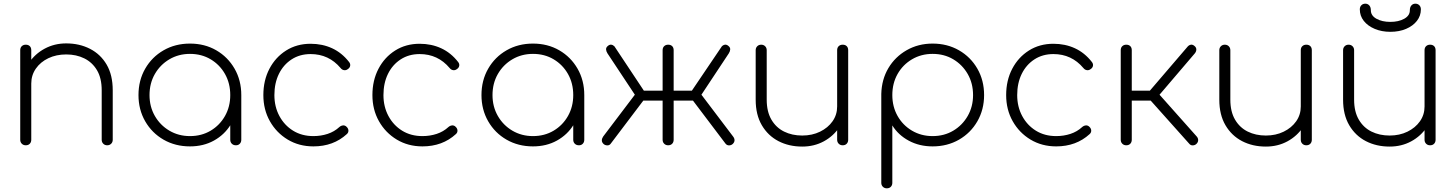

<svg xmlns="http://www.w3.org/2000/svg" viewBox="-20 -790 7916 1044"><path d="M563 0Q550 0 541.5 -8.5Q533 -17 533 -30V-299Q533 -365 507.5 -408Q482 -451 438.5 -472.5Q395 -494 340 -494Q286 -494 243 -473.5Q200 -453 175 -417Q150 -381 150 -336H100Q104 -398 137 -447.5Q170 -497 223 -525.5Q276 -554 340 -554Q412 -554 469.5 -524.5Q527 -495 560 -438.5Q593 -382 593 -299V-30Q593 -17 584.5 -8.5Q576 0 563 0ZM120 0Q107 0 98.5 -8.5Q90 -17 90 -30V-517Q90 -531 98.5 -539Q107 -547 120 -547Q134 -547 142 -539Q150 -531 150 -517V-30Q150 -17 142 -8.5Q134 0 120 0Z M1013 6Q933 6 869.5 -30.5Q806 -67 769.5 -130.5Q733 -194 733 -273Q733 -353 769.5 -416.5Q806 -480 869.5 -516.5Q933 -553 1013 -553Q1093 -553 1156 -516.5Q1219 -480 1255.5 -416.5Q1292 -353 1292 -273L1267 -233Q1267 -165 1233.5 -111Q1200 -57 1143 -25.5Q1086 6 1013 6ZM1013 -50Q1076 -50 1125.5 -79.5Q1175 -109 1203.5 -159.5Q1232 -210 1232 -273Q1232 -337 1203.5 -387.5Q1175 -438 1125.5 -467.5Q1076 -497 1013 -497Q951 -497 901 -467.5Q851 -438 822 -387.5Q793 -337 793 -273Q793 -210 822 -159.5Q851 -109 901 -79.5Q951 -50 1013 -50ZM1263 0Q1249 0 1240.5 -8.5Q1232 -17 1232 -30V-213L1251 -273H1292V-30Q1292 -17 1284 -8.5Q1276 0 1263 0Z M1684 6Q1606 6 1544.5 -31Q1483 -68 1447.5 -131Q1412 -194 1412 -273Q1412 -353 1445 -416Q1478 -479 1536 -515.5Q1594 -552 1669 -552Q1733 -552 1786 -527.5Q1839 -503 1878 -453Q1886 -443 1884 -432Q1882 -421 1871 -414Q1862 -407 1851 -408.5Q1840 -410 1832 -420Q1768 -496 1669 -496Q1610 -496 1565.5 -467Q1521 -438 1496.5 -388Q1472 -338 1472 -273Q1472 -210 1499 -159.5Q1526 -109 1573.5 -79.5Q1621 -50 1684 -50Q1725 -50 1761.5 -62Q1798 -74 1825 -99Q1834 -107 1845 -108Q1856 -109 1864 -101Q1874 -92 1874.5 -80.5Q1875 -69 1866 -61Q1793 6 1684 6Z M2277 6Q2199 6 2137.5 -31Q2076 -68 2040.5 -131Q2005 -194 2005 -273Q2005 -353 2038 -416Q2071 -479 2129 -515.5Q2187 -552 2262 -552Q2326 -552 2379 -527.5Q2432 -503 2471 -453Q2479 -443 2477 -432Q2475 -421 2464 -414Q2455 -407 2444 -408.5Q2433 -410 2425 -420Q2361 -496 2262 -496Q2203 -496 2158.5 -467Q2114 -438 2089.5 -388Q2065 -338 2065 -273Q2065 -210 2092 -159.5Q2119 -109 2166.5 -79.5Q2214 -50 2277 -50Q2318 -50 2354.5 -62Q2391 -74 2418 -99Q2427 -107 2438 -108Q2449 -109 2457 -101Q2467 -92 2467.5 -80.5Q2468 -69 2459 -61Q2386 6 2277 6Z M2878 6Q2798 6 2734.5 -30.5Q2671 -67 2634.5 -130.5Q2598 -194 2598 -273Q2598 -353 2634.5 -416.5Q2671 -480 2734.5 -516.5Q2798 -553 2878 -553Q2958 -553 3021 -516.5Q3084 -480 3120.5 -416.5Q3157 -353 3157 -273L3132 -233Q3132 -165 3098.5 -111Q3065 -57 3008 -25.5Q2951 6 2878 6ZM2878 -50Q2941 -50 2990.5 -79.5Q3040 -109 3068.5 -159.5Q3097 -210 3097 -273Q3097 -337 3068.5 -387.5Q3040 -438 2990.5 -467.5Q2941 -497 2878 -497Q2816 -497 2766 -467.5Q2716 -438 2687 -387.5Q2658 -337 2658 -273Q2658 -210 2687 -159.5Q2716 -109 2766 -79.5Q2816 -50 2878 -50ZM3128 0Q3114 0 3105.5 -8.5Q3097 -17 3097 -30V-213L3116 -273H3157V-30Q3157 -17 3149 -8.5Q3141 0 3128 0Z M3613 0Q3600 0 3591.5 -8.5Q3583 -17 3583 -30V-243H3478L3301 -9Q3294 1 3281.5 0.5Q3269 0 3261 -8Q3252 -17 3252.5 -27.5Q3253 -38 3260 -48L3432 -275L3283 -500Q3276 -511 3275.5 -521.5Q3275 -532 3285 -540Q3294 -548 3303.5 -547Q3313 -546 3321 -538L3481 -297H3583V-517Q3583 -531 3591.5 -539Q3600 -547 3613 -547Q3627 -547 3635 -539Q3643 -531 3643 -517V-297H3742L3905 -538Q3913 -546 3922.5 -547Q3932 -548 3941 -540Q3951 -532 3950.5 -521.5Q3950 -511 3943 -500L3794 -275L3966 -48Q3974 -38 3974 -27.5Q3974 -17 3965 -8Q3957 0 3945 0.5Q3933 1 3925 -9L3748 -243H3643V-30Q3643 -17 3635 -8.5Q3627 0 3613 0Z M4342 7Q4270 7 4213 -22.5Q4156 -52 4122.5 -109Q4089 -166 4089 -248V-517Q4089 -530 4097.5 -538.5Q4106 -547 4119 -547Q4132 -547 4140.5 -538.5Q4149 -530 4149 -517V-248Q4149 -183 4174.5 -139.5Q4200 -96 4243.5 -74.5Q4287 -53 4342 -53Q4396 -53 4439 -74Q4482 -95 4507 -130.5Q4532 -166 4532 -211H4582Q4578 -149 4545 -99.5Q4512 -50 4459.5 -21.5Q4407 7 4342 7ZM4562 0Q4549 0 4540.5 -8.5Q4532 -17 4532 -30V-517Q4532 -531 4540.5 -539Q4549 -547 4562 -547Q4576 -547 4584 -539Q4592 -531 4592 -517V-30Q4592 -17 4584 -8.5Q4576 0 4562 0Z M4802 234Q4789 234 4780.5 225.5Q4772 217 4772 204V-279Q4774 -358 4810.5 -419.5Q4847 -481 4910 -517Q4973 -553 5051 -553Q5131 -553 5194.5 -516.5Q5258 -480 5294.5 -416.5Q5331 -353 5331 -273Q5331 -194 5294.5 -130.5Q5258 -67 5194.5 -30.5Q5131 6 5051 6Q4979 6 4921.5 -25Q4864 -56 4832 -108V204Q4832 217 4824 225.5Q4816 234 4802 234ZM5051 -50Q5114 -50 5163.5 -79.5Q5213 -109 5242 -159.5Q5271 -210 5271 -273Q5271 -337 5242 -387.5Q5213 -438 5163.5 -467.5Q5114 -497 5051 -497Q4989 -497 4939 -467.5Q4889 -438 4860.5 -387.5Q4832 -337 4832 -273Q4832 -210 4860.5 -159.5Q4889 -109 4939 -79.5Q4989 -50 5051 -50Z M5723 6Q5645 6 5583.5 -31Q5522 -68 5486.5 -131Q5451 -194 5451 -273Q5451 -353 5484 -416Q5517 -479 5575 -515.5Q5633 -552 5708 -552Q5772 -552 5825 -527.5Q5878 -503 5917 -453Q5925 -443 5923 -432Q5921 -421 5910 -414Q5901 -407 5890 -408.5Q5879 -410 5871 -420Q5807 -496 5708 -496Q5649 -496 5604.5 -467Q5560 -438 5535.5 -388Q5511 -338 5511 -273Q5511 -210 5538 -159.5Q5565 -109 5612.5 -79.5Q5660 -50 5723 -50Q5764 -50 5800.5 -62Q5837 -74 5864 -99Q5873 -107 5884 -108Q5895 -109 5903 -101Q5913 -92 5913.5 -80.5Q5914 -69 5905 -61Q5832 6 5723 6Z M6486 -8Q6478 0 6466 0.5Q6454 1 6446 -9L6211 -272L6439 -538Q6447 -546 6456.5 -547Q6466 -548 6475 -540Q6485 -532 6485 -521Q6485 -510 6477 -500L6285 -275L6487 -48Q6495 -39 6495 -28Q6495 -17 6486 -8ZM6104 0Q6091 0 6082.5 -8.5Q6074 -17 6074 -30V-517Q6074 -531 6082.5 -539Q6091 -547 6104 -547Q6118 -547 6126 -539Q6134 -531 6134 -517V-297H6252V-243H6134V-30Q6134 -17 6126 -8.5Q6118 0 6104 0Z M6863 7Q6791 7 6734 -22.5Q6677 -52 6643.5 -109Q6610 -166 6610 -248V-517Q6610 -530 6618.5 -538.5Q6627 -547 6640 -547Q6653 -547 6661.5 -538.5Q6670 -530 6670 -517V-248Q6670 -183 6695.5 -139.5Q6721 -96 6764.5 -74.5Q6808 -53 6863 -53Q6917 -53 6960 -74Q7003 -95 7028 -130.5Q7053 -166 7053 -211H7103Q7099 -149 7066 -99.5Q7033 -50 6980.5 -21.5Q6928 7 6863 7ZM7083 0Q7070 0 7061.5 -8.5Q7053 -17 7053 -30V-517Q7053 -531 7061.5 -539Q7070 -547 7083 -547Q7097 -547 7105 -539Q7113 -531 7113 -517V-30Q7113 -17 7105 -8.5Q7097 0 7083 0Z M7536 7Q7464 7 7407 -22.5Q7350 -52 7316.5 -109Q7283 -166 7283 -248V-517Q7283 -530 7291.5 -538.5Q7300 -547 7313 -547Q7326 -547 7334.5 -538.5Q7343 -530 7343 -517V-248Q7343 -183 7368.5 -139.5Q7394 -96 7437.5 -74.5Q7481 -53 7536 -53Q7590 -53 7633 -74Q7676 -95 7701 -130.5Q7726 -166 7726 -211H7776Q7772 -149 7739 -99.5Q7706 -50 7653.5 -21.5Q7601 7 7536 7ZM7756 0Q7743 0 7734.5 -8.5Q7726 -17 7726 -30V-517Q7726 -531 7734.5 -539Q7743 -547 7756 -547Q7770 -547 7778 -539Q7786 -531 7786 -517V-30Q7786 -17 7778 -8.5Q7770 0 7756 0ZM7540 -617Q7493 -617 7455 -633Q7417 -649 7395.5 -676.5Q7374 -704 7374 -739Q7374 -753 7382.5 -761.5Q7391 -770 7404 -770Q7417 -770 7425.5 -760.5Q7434 -751 7434 -734Q7434 -705 7464.5 -688Q7495 -671 7540 -671Q7585 -671 7615.5 -688Q7646 -705 7646 -734Q7646 -751 7654.5 -760.5Q7663 -770 7676 -770Q7689 -770 7697.5 -761.5Q7706 -753 7706 -739Q7706 -704 7684.5 -676.5Q7663 -649 7625.5 -633Q7588 -617 7540 -617Z"/></svg>

Font: ComfortaaLight
Style: Regular
Weight: 300
Designer: Johan Aakerlund
Foundry: Johan Aakerlund
Version: Version 3.104; ttfautohint (v1.8.1.43-b0c9)